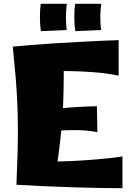

<svg xmlns="http://www.w3.org/2000/svg" viewBox="-20 -980 688 1005"><path d="M66 -13Q70 -107 72 -180Q74 -253 73.5 -316.5Q73 -380 70.5 -442Q68 -504 62 -575Q56 -646 47 -736L314 -714Q314 -633 313.5 -568.5Q313 -504 311 -447Q309 -390 304 -331.5Q299 -273 290.5 -204.5Q282 -136 269 -47ZM621 5Q576 5 508.5 4Q441 3 363 0.5Q285 -2 208 -5.5Q131 -9 66 -13L117 -131Q164 -131 224.5 -132.5Q285 -134 353 -137Q421 -140 489.5 -146Q558 -152 621 -161ZM490 -288Q433 -300 357.5 -299Q282 -298 191 -289L190 -401Q270 -412 348 -417.5Q426 -423 487 -424ZM601 -584Q538 -597 471 -602Q404 -607 341 -608Q278 -609 226 -608Q174 -607 142 -607L47 -736Q85 -740 141.5 -744.5Q198 -749 263 -753Q328 -757 392.5 -760.5Q457 -764 511.5 -766.5Q566 -769 601 -770ZM194 -817Q189 -849 189 -889Q189 -929 193 -960H330Q325 -926 325 -890.5Q325 -855 329 -823ZM374 -817Q369 -849 369 -889Q369 -929 373 -960H510Q505 -926 505 -890.5Q505 -855 509 -823Z"/></svg>

Font: Marhey Light
Style: Bold
Weight: 700
Version: Version 1.000